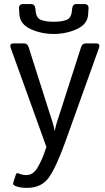

<svg xmlns="http://www.w3.org/2000/svg" viewBox="-20 -728 523 952"><path d="M33.7 -488.8Q24.9 -512.7 46.9 -512.7H100.1Q116.2 -512.7 122.1 -493.7L224.6 -171.4Q229 -158.2 238 -130.1Q247.1 -102.1 251 -80.1H252Q255.9 -102.1 261.5 -119.9Q267.1 -137.7 278.3 -171.4L381.8 -493.7Q388.2 -512.7 403.8 -512.7H457Q479 -512.7 470.2 -488.8L305.7 -29.8Q259.3 99.6 222.7 151.6Q186 203.6 113.3 203.6Q75.2 203.6 52.7 192.4Q42.5 187.5 45.9 177.2L58.6 137.7Q62 127.4 71.8 131.8Q91.8 140.1 110.4 140.1Q144.5 140.1 166 103.3Q187.5 66.4 200.2 29.3L210 0.5ZM74.2 -686Q72.8 -708 96.2 -708H133.3Q152.8 -708 155.3 -686L157.2 -669.4Q161.1 -636.7 185.5 -628.4Q210 -620.1 246.6 -620.1Q283.2 -620.1 307.6 -628.4Q332 -636.7 335.9 -669.4L337.9 -686Q340.3 -708 359.9 -708H397Q420.4 -708 418.9 -686L417 -656.2Q413.6 -607.4 360.6 -583.5Q307.6 -559.6 246.6 -559.6Q185.5 -559.6 132.6 -583.5Q79.6 -607.4 76.2 -656.2Z"/></svg>

Font: Istok Web
Style: Regular
Weight: 400
Designer: Andrey V. Panov
Foundry: Andrey V. Panov
Version: Version 1.0.2g